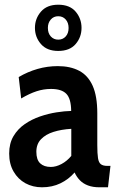

<svg xmlns="http://www.w3.org/2000/svg" viewBox="-20 -786 499 816"><path d="M158.5 10Q119.5 10 88 -7.2Q56.5 -24.5 37.8 -56.8Q19 -89 19 -133.5Q19 -176.5 37.2 -207.2Q55.5 -238 85.2 -258.5Q115 -279 150 -291Q185 -303 220 -308.5Q255 -314 282.5 -314.5Q282 -366.5 262 -387.2Q242 -408 197 -408Q165.5 -408 135.5 -398.2Q105.5 -388.5 70 -367.5L59.5 -458.5Q97.5 -481 139.5 -493Q181.5 -505 225.5 -505Q279 -505 316.5 -485.2Q354 -465.5 373.8 -421.5Q393.5 -377.5 393.5 -304.5V-169.5Q393.5 -133 396.5 -114Q399.5 -95 408.8 -88Q418 -81 436 -81H449.5L439 10H403Q374.5 10 354 2.2Q333.5 -5.5 319.8 -19.5Q306 -33.5 297 -53Q272 -24 237 -7Q202 10 158.5 10ZM196 -76.5Q218 -76.5 241.5 -89Q265 -101.5 283 -123.5V-238.5Q241 -236 207.5 -225.5Q174 -215 154.2 -194.2Q134.5 -173.5 134.5 -141Q134.5 -107 150.8 -91.8Q167 -76.5 196 -76.5ZM227.5 -569.5Q179.5 -569.5 154 -598.8Q128.5 -628 128.5 -667.5Q128.5 -707 154 -736.5Q179.5 -766 227.5 -766Q276.5 -766 301.5 -736.5Q326.5 -707 326.5 -667.5Q326.5 -628 301.5 -598.8Q276.5 -569.5 227.5 -569.5ZM227.5 -617.5Q247 -617.5 259.2 -631Q271.5 -644.5 271.5 -667Q271.5 -689.5 259.2 -703.2Q247 -717 227.5 -717Q208 -717 195.8 -703Q183.5 -689 183.5 -667.5Q183.5 -644.5 196 -631Q208.5 -617.5 227.5 -617.5Z"/></svg>

Font: Cabin SemiCondensed SemiBold
Style: Regular
Weight: 600
Width: 4
Designer: Pablo Impallari
Foundry: Pablo Impallari. http://www.impallari.com Igino Marini. http://www.ikern.com
Version: Version 3.001